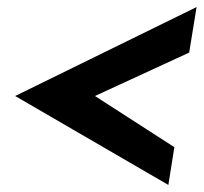

<svg xmlns="http://www.w3.org/2000/svg" viewBox="-20 -554 577 544"><path d="M23 -282 457 -30 474 -137 249 -282 516 -405 537 -534Z"/></svg>

Font: Charger Pro
Style: UltraNarObl
Weight: 900
Designer: Jasper
Foundry: Cannot Into Space Fonts
Version: Version 1.09